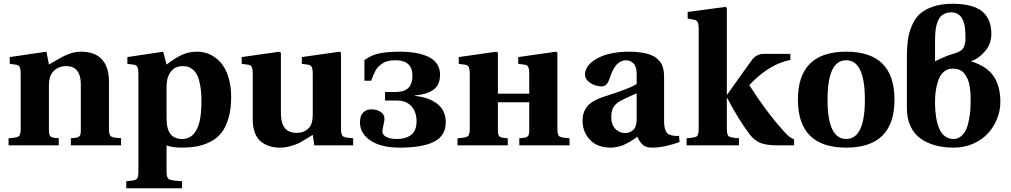

<svg xmlns="http://www.w3.org/2000/svg" viewBox="-20 -779 5418 1029"><path d="M25.9 0V-38.1Q69.3 -40.5 80.1 -48.1Q90.8 -55.7 90.8 -86.9V-380.9Q90.8 -409.7 85.2 -420.2Q79.6 -430.7 66.9 -432.1L32.2 -437V-473.1L229 -502L242.2 -433.1Q313.5 -475.6 340.3 -486.3Q377.9 -502 413.1 -502Q488.3 -502 525.6 -461.4Q563 -420.9 564 -348.1V-86.9Q564 -55.7 574.7 -48.1Q585.4 -40.5 628.9 -38.1V0H359.9V-38.1L380.9 -40Q398.4 -41.5 405.8 -49.1Q413.1 -56.6 413.1 -80.1V-334Q410.2 -424.8 334 -424.8Q304.7 -424.8 283.7 -411.1Q262.7 -397.5 252 -376Q242.2 -356 242.2 -316.9V-80.1Q242.2 -56.6 249.3 -49.1Q256.3 -41.5 273.9 -40L294.9 -38.1V0Z M872.6 -151.9Q872.6 -121.1 876.5 -101.1Q889.6 -34.2 955.6 -34.2Q993.2 -34.2 1016.6 -59.6Q1040 -85 1049.8 -128.7Q1059.6 -172.4 1059.6 -236.8Q1059.6 -283.7 1053.5 -318.6Q1047.4 -353.5 1038.1 -373.3Q1028.8 -393.1 1014.9 -405Q1001 -417 988 -420.9Q975.1 -424.8 959.5 -424.8Q900.9 -424.8 879.9 -365.2Q872.6 -344.2 872.6 -310.1ZM656.7 191.9Q700.2 189.5 710.9 181.9Q721.7 174.3 721.7 143.1V-380.9Q721.7 -409.7 716.1 -420.2Q710.4 -430.7 697.8 -432.1L662.6 -437V-473.1L854.5 -502L872.6 -433.1Q917.5 -467.3 953.9 -484.6Q990.2 -502 1037.6 -502Q1073.7 -502 1105.7 -487.1Q1137.7 -472.2 1163.3 -443.1Q1189 -414.1 1203.9 -366.5Q1218.8 -318.8 1218.8 -258.8Q1218.8 -194.8 1204.8 -146.7Q1190.9 -98.6 1167.7 -68.6Q1144.5 -38.6 1109.4 -20.3Q1074.2 -2 1036.6 5.1Q999 12.2 951.7 12.2Q903.3 12.2 872.6 0V143.1Q872.6 174.3 886.2 181.9Q899.9 189.5 955.6 191.9V230H656.7Z M1275.4 -437V-473.1L1478.5 -502L1485.4 -496.1V-381.8V-175.8Q1485.4 -118.7 1506.6 -92.8Q1527.8 -66.9 1569.3 -66.9Q1600.1 -66.9 1620.6 -80.6Q1641.1 -94.2 1648.4 -113.8Q1656.2 -133.8 1656.2 -169.9V-380.9Q1656.2 -409.7 1650.6 -420.2Q1645 -430.7 1632.3 -432.1L1597.7 -437V-473.1L1800.3 -502L1807.6 -496.1V-381.8V-86.9Q1807.6 -55.7 1818.4 -48.1Q1829.1 -40.5 1872.6 -38.1V0H1664.6L1656.2 -56.2Q1649.4 -52.2 1624.8 -36.9Q1600.1 -21.5 1583.7 -12.9Q1567.4 -4.4 1538.3 3.9Q1509.3 12.2 1479.5 12.2Q1450.7 12.2 1426.3 4.9Q1401.9 -2.4 1380.4 -18.8Q1358.9 -35.2 1346.7 -65.7Q1334.5 -96.2 1334.5 -138.2V-380.9Q1334.5 -409.7 1328.9 -420.2Q1323.2 -430.7 1310.5 -432.1Z M1909.2 -123Q1909.2 -140.6 1913.8 -155.3Q1918.5 -169.9 1932.9 -181.4Q1947.3 -192.9 1970.2 -192.9Q1999.5 -192.9 2020 -179.4Q2040.5 -166 2040.5 -142.1Q2040.5 -133.3 2034.9 -108.2Q2029.3 -83 2029.3 -73.2Q2029.3 -57.1 2049.1 -45.7Q2068.8 -34.2 2108.4 -34.2Q2155.3 -34.2 2183.8 -56.4Q2212.4 -78.6 2212.4 -128.9Q2212.4 -178.7 2185.1 -209.5Q2157.7 -240.2 2106.4 -240.2H2043.5V-286.1H2102.5Q2190.4 -286.1 2190.4 -373Q2190.4 -456.1 2099.1 -456.1Q2077.1 -456.1 2059.8 -451.9Q2042.5 -447.8 2029.5 -439Q2016.6 -430.2 2007.8 -421.6Q1999 -413.1 1991.2 -397.9Q1983.4 -382.8 1979.5 -373.3Q1975.6 -363.8 1969.2 -346.2H1933.1V-457Q1968.3 -483.4 2011.7 -492.7Q2055.2 -502 2122.6 -502Q2167.5 -502 2204.6 -495.8Q2241.7 -489.7 2272.7 -476.1Q2303.7 -462.4 2321 -437.7Q2338.4 -413.1 2338.4 -378.9Q2338.4 -326.7 2306.2 -300.5Q2273.9 -274.4 2203.1 -267.1V-265.1Q2237.3 -261.7 2266.4 -252.2Q2295.4 -242.7 2318.8 -226.1Q2342.3 -209.5 2355.7 -183.6Q2369.1 -157.7 2369.1 -125Q2369.1 -51.3 2306.4 -19.5Q2243.7 12.2 2122.6 12.2Q2022 12.2 1965.6 -25.9Q1909.2 -64 1909.2 -123Z M2497.6 -86.9V-380.9Q2497.6 -409.2 2491.9 -419.9Q2486.3 -430.7 2473.1 -432.1L2438.5 -437V-473.1L2641.1 -502L2648.4 -496.1V-381.8V-276.9H2816.4V-380.9Q2816.4 -409.7 2810.8 -420.2Q2805.2 -430.7 2792.5 -432.1L2757.3 -437V-473.1L2960.4 -502L2967.3 -496.1V-381.8V-86.9Q2967.3 -55.7 2978 -48.1Q2988.8 -40.5 3032.2 -38.1V0H2763.2V-38.1L2784.2 -40Q2801.8 -41.5 2809.1 -49.1Q2816.4 -56.6 2816.4 -80.1V-231H2648.4V-80.1Q2648.4 -56.6 2655.5 -49.1Q2662.6 -41.5 2680.2 -40L2701.2 -38.1V0H2432.1V-38.1Q2475.6 -40.5 2486.6 -48.3Q2497.6 -56.2 2497.6 -86.9Z M3255.9 -149.9Q3255.9 -111.3 3277.6 -88.6Q3299.3 -65.9 3330.1 -65.9Q3354.5 -65.9 3372.6 -81.5Q3390.6 -97.2 3392.1 -133.8V-278.8Q3384.8 -275.4 3366.7 -267.6Q3348.6 -259.8 3332.3 -252.2Q3315.9 -244.6 3302.2 -236.8Q3278.8 -223.1 3267.3 -203.4Q3255.9 -183.6 3255.9 -149.9ZM3102.1 -132.8Q3102.1 -177.7 3126.5 -208Q3150.9 -238.3 3208 -257.8Q3217.3 -260.7 3247.3 -270.8Q3277.3 -280.8 3292 -285.9Q3306.6 -291 3329.3 -299.6Q3352.1 -308.1 3366.9 -315.2Q3381.8 -322.3 3392.1 -329.1V-381.8Q3392.1 -421.4 3375.5 -438.7Q3358.9 -456.1 3334 -456.1Q3309.1 -456.1 3287.1 -435.1Q3265.1 -414.1 3246.1 -356Q3232.9 -315.9 3205.1 -315.9Q3189.9 -315.9 3170.2 -321.8Q3150.4 -327.6 3132.8 -343Q3115.2 -358.4 3115.2 -378.9Q3115.2 -429.7 3180.4 -465.8Q3245.6 -502 3352.1 -502Q3388.7 -502 3418 -497.3Q3447.3 -492.7 3466.6 -485.4Q3485.8 -478 3499.8 -466.1Q3513.7 -454.1 3521.2 -443.1Q3528.8 -432.1 3533 -416.5Q3537.1 -400.9 3538.1 -389.2Q3539.1 -377.4 3539.1 -361.8V-130.9Q3539.1 -65.4 3570.8 -56.2Q3593.3 -48.8 3619.1 -50.8L3622.1 -18.1Q3592.8 -6.3 3551.3 2.9Q3509.8 12.2 3474.1 12.2Q3441.4 12.2 3424.8 -2.9Q3408.2 -18.1 3396 -45.9Q3395 -44.9 3378.4 -33.9Q3361.8 -22.9 3356.7 -20Q3351.6 -17.1 3335.9 -8.8Q3320.3 -0.5 3310.1 2.7Q3299.8 5.9 3283.9 9Q3268.1 12.2 3252.9 12.2Q3181.2 12.2 3141.6 -30Q3102.1 -72.3 3102.1 -132.8Z M3659.7 0V-38.1Q3703.1 -40.5 3713.9 -48.1Q3724.6 -55.7 3724.6 -86.9V-621.1Q3724.6 -649.4 3719.2 -659.9Q3713.9 -670.4 3700.7 -672.9L3665.5 -679.2V-714.8L3868.7 -742.2L3875.5 -735.8V-272H3877.4L3949.7 -374Q4000 -444.3 4011.7 -460Q4036.6 -490.2 4070.8 -490.2H4215.8V-458Q4157.2 -445.3 4109.9 -416.7Q4062.5 -388.2 4017.6 -345.2L3995.6 -323.2Q4083 -185.1 4171.4 -85.9Q4193.8 -60.1 4207 -49.1Q4220.2 -38.1 4235.8 -32.2V0H4145.5Q4089.4 0 4056.4 -12.7Q4023.4 -25.4 3997.6 -59.1Q3936 -141.1 3877.4 -253.9H3875.5V-86.9Q3875.5 -55.7 3886.2 -48.1Q3897 -40.5 3940.4 -38.1V0Z M4515.1 -456.1Q4415 -456.1 4415 -245.1Q4415 -34.2 4515.1 -34.2Q4615.2 -34.2 4615.2 -245.1Q4615.2 -456.1 4515.1 -456.1ZM4256.3 -245.1Q4256.3 -502 4515.1 -502Q4773.9 -502 4773.9 -245.1Q4773.9 12.2 4515.1 12.2Q4256.3 12.2 4256.3 -245.1Z M5293 -598.1Q5293 -543.9 5259 -504.2Q5225.1 -464.4 5184.1 -451.2V-450.2Q5267.1 -425.3 5304.2 -371.8Q5341.3 -318.4 5341.3 -231.9Q5341.3 -186 5323.7 -142.3Q5306.2 -98.6 5274.7 -64.2Q5243.2 -29.8 5195.3 -8.8Q5147.5 12.2 5091.3 12.2Q5037.1 12.2 4992.4 0Q4947.8 -12.2 4913.1 -36.9Q4878.4 -61.5 4859.4 -103.3Q4840.3 -145 4840.3 -200.2V-474.1Q4840.3 -524.4 4845.5 -563.2Q4850.6 -602.1 4866.5 -640.4Q4882.3 -678.7 4908.7 -703.4Q4935.1 -728 4980 -743.4Q5024.9 -758.8 5085.9 -758.8Q5192.9 -758.8 5242.9 -718.5Q5293 -678.2 5293 -598.1ZM4991.2 -548.8V-450.2Q5009.3 -460.9 5059.1 -481Q5068.4 -484.4 5083.3 -489Q5098.1 -493.7 5106.2 -496.3Q5114.3 -499 5125 -505.1Q5135.7 -511.2 5141.1 -519Q5146.5 -526.9 5150.4 -540.3Q5154.3 -553.7 5154.3 -571.8Q5154.3 -586.9 5154.1 -595.7Q5153.8 -604.5 5152.3 -621.3Q5150.9 -638.2 5148.2 -648.7Q5145.5 -659.2 5139.9 -672.6Q5134.3 -686 5126.5 -693.8Q5118.7 -701.7 5106.2 -707.3Q5093.8 -712.9 5078.1 -712.9Q5060.1 -712.9 5045.9 -706.8Q5031.7 -700.7 5022.7 -692.1Q5013.7 -683.6 5007.3 -668.2Q5001 -652.8 4998 -640.9Q4995.1 -628.9 4993.4 -609.1Q4991.7 -589.4 4991.5 -578.6Q4991.2 -567.9 4991.2 -548.8ZM5090.3 -34.2Q5114.3 -34.2 5132.1 -50Q5149.9 -65.9 5159.2 -87.9Q5168.5 -109.9 5173.8 -140.4Q5179.2 -170.9 5180.7 -192.6Q5182.1 -214.4 5182.1 -236.8Q5182.1 -258.8 5181.2 -275.9Q5180.2 -293 5177 -314.7Q5173.8 -336.4 5167.2 -352.3Q5160.6 -368.2 5150.4 -382.3Q5140.1 -396.5 5123.8 -403.8Q5107.4 -411.1 5085.9 -411.1Q5058.1 -411.1 5038.3 -394.3Q5018.6 -377.4 5009 -349.6Q4999.5 -321.8 4995.4 -294.2Q4991.2 -266.6 4991.2 -236.8Q4991.2 -34.2 5090.3 -34.2Z"/></svg>

Font: Linguistics Pro
Style: Bold
Weight: 700
Designer: Stefan Peev, Context Ltd
Foundry: Stefan Peev, Context Ltd
Version: Version 001.000